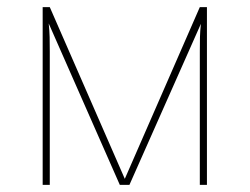

<svg xmlns="http://www.w3.org/2000/svg" viewBox="-20 -520 702 540"><path d="M562 -500H542L331 -17L120 -500H100V0H120V-375C120 -406 120 -426 117 -454L317 0H344L545 -453C542 -425 542 -406 542 -375V0H562Z"/></svg>

Font: Perun Thin
Style: Regular
Weight: 100
Foundry: Copyright (c) Stefan Peev, Context Ltd, 2016
Version: Version 1.089